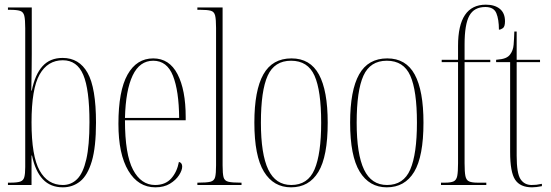

<svg xmlns="http://www.w3.org/2000/svg" viewBox="-20 -792 2360 822"><path d="M249 10Q196 10 163.5 -24.5Q131 -59 117 -126H115V0H14V-10H24Q53 -10 66.5 -14.5Q80 -19 84 -33.5Q88 -48 88 -77V-671Q88 -708 84 -724.5Q80 -741 66 -745.5Q52 -750 23 -750H14V-760H116V-561Q116 -535 115.5 -496Q115 -457 114 -404H116Q130 -473 162 -508.5Q194 -544 248 -544Q319 -544 355 -480Q391 -416 391 -267Q391 -162 373 -101.5Q355 -41 323 -15.5Q291 10 249 10ZM249 0Q285 0 310.5 -25.5Q336 -51 349.5 -110Q363 -169 363 -269Q363 -409 336.5 -471.5Q310 -534 249 -534Q184 -534 149.5 -473Q115 -412 115 -268Q115 -124 149.5 -62Q184 0 249 0Z M645 10Q572 10 529.5 -61Q487 -132 487 -262Q487 -403 526 -472.5Q565 -542 636 -542Q705 -542 740 -474.5Q775 -407 775 -291V-277H515Q515 -131 549.5 -65.5Q584 0 644 0Q688 0 713 -28Q738 -56 746 -99Q760 -95 760 -79Q760 -63 746.5 -42Q733 -21 707.5 -5.5Q682 10 645 10ZM747 -287Q746 -403 720.5 -467.5Q695 -532 636 -532Q578 -532 548 -469Q518 -406 515 -287Z M825 0V-10H828Q865 -10 881 -14Q897 -18 901 -33.5Q905 -49 905 -84V-672Q905 -709 901 -725.5Q897 -742 882.5 -746Q868 -750 838 -750H825V-760H933V-84Q933 -49 937 -33.5Q941 -18 957.5 -14Q974 -10 1010 -10H1014V0Z M1226 10Q1151 10 1110 -57Q1069 -124 1069 -267Q1069 -405 1107.5 -473.5Q1146 -542 1228 -542Q1308 -542 1345.5 -473Q1383 -404 1383 -267Q1383 -122 1343 -56Q1303 10 1226 10ZM1227 0Q1298 0 1326.5 -66.5Q1355 -133 1355 -267Q1355 -404 1326.5 -468Q1298 -532 1226 -532Q1155 -532 1126 -468Q1097 -404 1097 -267Q1097 -132 1128.5 -66Q1160 0 1227 0Z M1636 10Q1561 10 1520 -57Q1479 -124 1479 -267Q1479 -405 1517.5 -473.5Q1556 -542 1638 -542Q1718 -542 1755.5 -473Q1793 -404 1793 -267Q1793 -122 1753 -56Q1713 10 1636 10ZM1637 0Q1708 0 1736.5 -66.5Q1765 -133 1765 -267Q1765 -404 1736.5 -468Q1708 -532 1636 -532Q1565 -532 1536 -468Q1507 -404 1507 -267Q1507 -132 1538.5 -66Q1570 0 1637 0Z M1868 0V-10H1885Q1910 -10 1922 -15.5Q1934 -21 1937.5 -38.5Q1941 -56 1941 -93V-526H1871V-536H1941V-596Q1941 -772 2060 -772Q2098 -772 2120 -754Q2142 -736 2142 -701Q2142 -678 2133 -671.5Q2124 -665 2116 -665Q2116 -709 2105 -735.5Q2094 -762 2058 -762Q2010 -762 1989.5 -725Q1969 -688 1969 -602V-536H2079V-526H1969V-93Q1969 -56 1972.5 -38.5Q1976 -21 1988 -15.5Q2000 -10 2025 -10H2062V0Z M2258 10Q2207 10 2185.5 -22.5Q2164 -55 2164 -141V-526H2104V-536Q2130 -538 2143.5 -543.5Q2157 -549 2164 -559Q2177 -576 2179 -601Q2181 -626 2182 -657H2192V-536H2292V-526H2192V-125Q2192 -50 2208.5 -25Q2225 0 2256 0Q2267 0 2276.5 -1Q2286 -2 2300 -5V5Q2275 10 2258 10Z"/></svg>

Font: Noto Serif Display ExtraCondensed Thin
Style: Regular
Weight: 100
Width: 2
Designer: Monotype Design Team
Foundry: Monotype Imaging Inc.
Version: Version 2.009